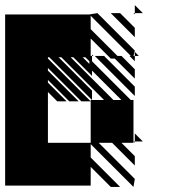

<svg xmlns="http://www.w3.org/2000/svg" viewBox="-20 -723 707 748"><path d="M505.2 -484.4 484.4 -505.2H489.6L333.3 -661.5V-609.4L437.5 -505.2H453.1L505.2 -453.1V-416.7L427.1 -494.8H411.5L333.3 -572.9V-505.2H338.5V-484.4L489.6 -333.3H500V-171.9H505.2V-166.7L500 -171.9V-166.7H453.1L505.2 -114.6V-78.1L416.7 -166.7H364.6L505.2 -26L500 5.2L333.3 -161.5V-109.4L447.9 5.2H411.5L333.3 -72.9V0H0V-666.7H328.1L359.4 -671.9L505.2 -526L500 -505.2H505.2ZM505.2 -349 349 -505.2H385.4L505.2 -385.4ZM505.2 -666.7 500 -671.9H505.2ZM505.2 -578.1 411.5 -671.9H447.9L505.2 -614.6ZM505.2 -171.9H536.5L505.2 -203.1ZM505.2 -505.2H520.8L505.2 -520.8ZM338.5 -505.2H343.8L338.5 -510.4ZM328.1 -484.4 312.5 -500H302.1L328.1 -474ZM338.5 -447.9V-427.1L265.6 -500H255.2L421.9 -333.3H453.1ZM338.5 -380.2Q333.3 -385.4 328.1 -390.6L218.8 -500H208.3L338.5 -369.8V-333.3L171.9 -500H166.7V-494.8L333.3 -328.1H296.9L166.7 -458.3V-447.9L286.5 -328.1H250L166.7 -411.5V-401L239.6 -328.1H203.1L166.7 -364.6V-166.7H328.1H333.3V-333.3H385.4ZM505.2 -671.9H536.5L505.2 -703.1Z"/></svg>

Font: 0xA000-Monochrome
Style: Monochrome
Weight: 400
Version: Version 0.1